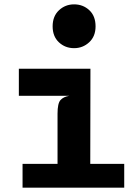

<svg xmlns="http://www.w3.org/2000/svg" viewBox="-20 -861 640 881"><path d="M244 -15V-339.5Q244 -386.5 257.5 -401.8Q271 -417 298.5 -421.5L244 -460.5V-487.5L395 -545.5L394 -15ZM83.5 0V-109H550V0ZM66.5 -421.5V-545.5H395L372.5 -421.5ZM320 -640Q279 -640 250.2 -667Q221.5 -694 221.5 -740Q221.5 -786.5 250.5 -813.8Q279.5 -841 320 -841Q361 -841 389.8 -814.2Q418.5 -787.5 418.5 -740Q418.5 -694 389.2 -667Q360 -640 320 -640Z"/></svg>

Font: Spline Sans Mono
Style: Bold
Weight: 700
Designer: Eben Sorkin, Mirko Velimirovic
Foundry: Sorkin Type
Version: Version 1.004